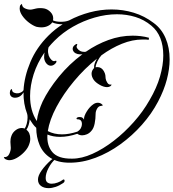

<svg xmlns="http://www.w3.org/2000/svg" viewBox="-31 -757 900 996"><path d="M330 87Q269 87 230.5 62Q192 37 174.5 -4.5Q157 -46 157 -94Q147 -103 139 -114Q131 -125 123 -138Q122 -123 117.5 -108.5Q113 -94 106 -84Q126 -69 126 -37Q126 -20 117 0Q110 16 93 33.5Q76 51 55.5 62.5Q35 74 17 74Q14 74 11 73.5Q8 73 5 72Q-5 69 -8 64.5Q-11 60 -11 58Q8 60 16.5 42.5Q25 25 25 10Q25 3 24 -4.5Q23 -12 23 -21Q23 -28 24 -36Q25 -44 29 -54Q35 -70 50 -81.5Q65 -93 82 -93Q90 -93 97 -90Q103 -98 107.5 -114.5Q112 -131 112 -148Q112 -153 111.5 -157.5Q111 -162 110 -166Q90 -218 91 -278Q75 -250 46 -250Q36 -250 28 -256Q20 -263 20 -275Q20 -286 25.5 -292.5Q31 -299 32 -288Q33 -280 42.5 -276Q52 -272 63 -273Q69 -274 77.5 -277.5Q86 -281 91 -289Q95 -360 126.5 -435Q158 -510 220 -572Q254 -606 294 -631Q279 -631 264.5 -633.5Q250 -636 240 -641Q233 -630 218 -622.5Q203 -615 183 -615Q172 -615 158 -618Q140 -624 119.5 -639.5Q99 -655 85 -675Q71 -695 71 -713Q71 -727 76 -731.5Q81 -736 83 -737Q83 -721 97.5 -714Q112 -707 126 -707Q132 -707 140 -709Q148 -711 157 -713Q166 -715 178 -715Q183 -715 188 -714.5Q193 -714 199 -713Q217 -709 231 -694.5Q245 -680 245 -662Q245 -655 244 -651Q260 -644 285 -644Q296 -644 306.5 -645.5Q317 -647 327 -651Q378 -678 434.5 -693Q491 -708 548 -708Q607 -708 663 -691Q719 -674 766 -638Q807 -608 828 -559Q849 -510 849 -449Q849 -400 834.5 -344.5Q820 -289 789 -230Q756 -167 705.5 -110Q655 -53 593.5 -8.5Q532 36 464.5 61.5Q397 87 330 87ZM343 66Q393 66 448.5 41Q504 16 559 -26.5Q614 -69 662.5 -123.5Q711 -178 745 -238Q782 -301 799 -360Q816 -419 816 -469Q816 -573 754 -624Q717 -655 671.5 -669Q626 -683 576 -683Q519 -683 460 -666Q401 -649 347.5 -618.5Q294 -588 252 -546Q235 -529 221 -512Q218 -502 218 -492Q218 -485 219.5 -479Q221 -473 222 -468Q227 -455 236.5 -446Q246 -437 255 -441Q257 -442 259 -442Q262 -442 262 -438Q262 -433 256 -427Q245 -416 233 -416Q220 -416 210 -427.5Q200 -439 198 -456V-463Q198 -468 198.5 -474Q199 -480 200 -485Q162 -430 143.5 -371.5Q125 -313 125 -259Q125 -182 160 -129Q163 -155 171 -180.5Q179 -206 190 -230Q220 -292 273.5 -358Q327 -424 397 -476Q394 -475 391 -475Q388 -475 385 -475Q372 -475 361.5 -480.5Q351 -486 347 -497Q346 -499 346 -503Q346 -514 354.5 -521.5Q363 -529 367 -529Q372 -529 368 -521Q364 -514 370 -505.5Q376 -497 386 -492Q394 -488 405 -488Q407 -488 410 -488Q413 -488 415 -489Q470 -527 531.5 -549.5Q593 -572 657 -572Q678 -572 699.5 -569.5Q721 -567 742 -561L740 -550Q732 -552 724 -552Q716 -552 708 -552Q656 -552 601.5 -530Q547 -508 495 -470Q484 -458 475 -440Q466 -422 465 -408Q468 -409 474 -409Q495 -409 507 -389Q514 -377 515.5 -367.5Q517 -358 517 -350Q518 -340 526 -327.5Q534 -315 547 -319V-318Q547 -312 538 -308Q532 -305 524 -305Q507 -305 486 -317Q465 -329 455 -343Q444 -359 444 -375Q444 -384 448 -391.5Q452 -399 456 -403L457 -404Q456 -417 461 -430Q466 -443 472 -453Q408 -402 353 -336Q298 -270 262 -202.5Q226 -135 217 -77Q249 -60 291 -60Q309 -60 328.5 -63.5Q348 -67 370 -74Q383 -82 388.5 -92.5Q394 -103 394 -113Q394 -138 372 -138H371Q367 -138 366 -141Q365 -144 369 -147Q374 -150 382 -150Q388 -150 391 -149Q400 -146 405 -136V-142Q405 -156 419.5 -179.5Q434 -203 453 -216Q464 -224 477 -224Q490 -224 500 -214Q502 -212 502 -210Q502 -209 490 -207Q480 -206 472.5 -193Q465 -180 465 -166Q465 -141 460 -116Q455 -91 443 -78Q433 -66 420 -60.5Q407 -55 395 -55Q381 -55 370 -63Q323 -47 281 -47Q244 -47 215 -59Q211 -3 240.5 32Q270 67 343 66ZM221 219Q197 219 181.5 207.5Q166 196 166 174Q166 154 185 127Q204 100 233 74Q236 72 240.5 68.5Q245 65 248 65Q250 65 253 65.5Q256 66 256 68Q235 87 220.5 115Q206 143 206 166Q206 183 215 189.5Q224 196 237 196Q252 196 268 190Q284 184 293 177Q296 174 299 174Q304 174 304 181Q304 188 296 193Q277 206 257.5 212.5Q238 219 221 219Z"/></svg>

Font: Fleur De Leah
Style: Regular
Weight: 400
Designer: Robert E. Leuschke
Foundry: Robert E. Leuschke
Version: Version 1.010; ttfautohint (v1.8.3)